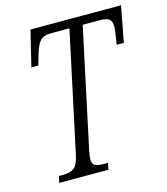

<svg xmlns="http://www.w3.org/2000/svg" viewBox="-108 -797 764 881"><g transform="rotate(-15 274.5 -357.0)"><path d="M64 0 71 -31H91Q124 -31 143 -44.5Q162 -58 172 -108L293 -673H205Q168 -673 152.5 -654Q137 -635 126 -597L111 -545H78L119 -714H549L517 -544H483L491 -597Q492 -604 493 -613Q494 -622 494 -627Q494 -653 481.5 -663Q469 -673 438 -673H356L236 -111Q230 -84 230 -67Q230 -44 244 -37.5Q258 -31 283 -31H304L298 0Z"/></g></svg>

Font: Noto Serif ExtraCondensed Light
Style: Italic
Weight: 300
Width: 2
Italic angle: -12°
Designer: Monotype Design Team
Foundry: Monotype Imaging Inc.
Version: Version 2.014; ttfautohint (v1.8.4.7-5d5b)